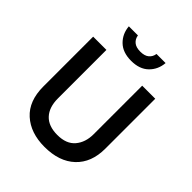

<svg xmlns="http://www.w3.org/2000/svg" viewBox="-239 -1016 1170 1170"><g transform="rotate(45 345.5 -431.5)"><path d="M343.3 10Q223.3 10 150.8 -55.4Q78.3 -120.8 78.3 -245.8V-675H192.5V-257.5Q192.5 -180.8 231.7 -138.8Q270.8 -96.7 347.5 -96.7Q425 -96.7 462.9 -141.7Q500.8 -186.7 500.8 -256.7V-675H613.3V-244.2Q613.3 -125 541.7 -57.5Q470 10 343.3 10ZM345.8 -734.2Q273.3 -734.2 232.9 -773.8Q192.5 -813.3 187.5 -873.3H265.8Q270 -845.8 289.6 -829.6Q309.2 -813.3 345.8 -813.3Q382.5 -813.3 402.1 -829.6Q421.7 -845.8 425.8 -873.3H504.2Q499.2 -813.3 458.8 -773.8Q418.3 -734.2 345.8 -734.2Z"/></g></svg>

Font: Funnel Sans Medium
Style: Regular
Weight: 500
Version: Version 1.000; Beta; Release 5; Build 24; ttfautohint (v1.8.